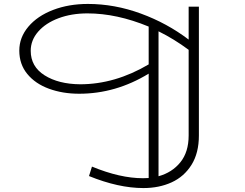

<svg xmlns="http://www.w3.org/2000/svg" viewBox="-20 -720 1246 975"><path d="M990 -686V-32Q990 57 952.5 117Q915 177 851.5 206Q788 235 708 235Q582 235 432 174L447 126Q590 185 706 185Q725 185 735 184V-346Q568 -244 382 -244Q298 -244 228.5 -269.5Q159 -295 118.5 -344.5Q78 -394 78 -463Q78 -530 124 -584.5Q170 -639 249.5 -669.5Q329 -700 426 -700Q562 -700 695.5 -651Q829 -602 938 -519V-686ZM735 -393V-585Q573 -652 424 -652Q343 -652 277.5 -627.5Q212 -603 174 -559.5Q136 -516 136 -462Q136 -382 206.5 -337.5Q277 -293 387 -292Q564 -292 735 -393ZM938 -32V-467Q864 -522 785 -561V175Q854 156 896 104Q938 52 938 -32Z"/></svg>

Font: BioRhyme Expanded Light
Style: Regular
Weight: 300
Width: 7
Designer: Aoife Mooney
Foundry: Aoife Mooney Type
Version: Version 1.000